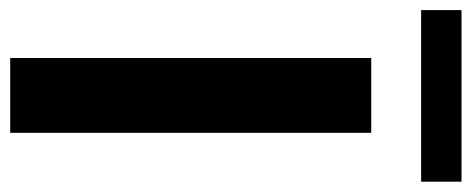

<svg xmlns="http://www.w3.org/2000/svg" viewBox="-328 -630 924 376"><g transform="rotate(90 134.0 -442.0)"><path d="M206.1 0H59.6V-707H206.1ZM301.8 -804.7H-34.2V-883.8H301.8Z"/></g></svg>

Font: WEMIX Pretendard
Style: Bold
Weight: 700
Designer: Base glyphs from Inter by Rasmus Andersson; Hangeul glyphs from Noto Sans CJK(Source Han Sans) by Jang Soo-young and Kan
Foundry: Kil Hyung-jin
Version: Version 1.000